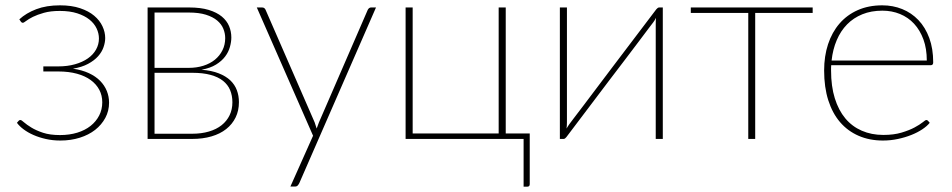

<svg xmlns="http://www.w3.org/2000/svg" viewBox="-20 -521 3571 720"><path d="M52.5 -448.5Q78 -472 116 -486.5Q154 -501 205 -501Q248.5 -501 280.5 -490.2Q312.5 -479.5 333.2 -462Q354 -444.5 364.2 -422.5Q374.5 -400.5 374.5 -378.5Q374.5 -362 368.2 -344Q362 -326 347.8 -310Q333.5 -294 310.2 -281.5Q287 -269 253.5 -263.5Q287.5 -258.5 313 -246.8Q338.5 -235 355.2 -218Q372 -201 380.5 -180Q389 -159 389 -136Q389 -105 375 -79Q361 -53 336.8 -34Q312.5 -15 279 -4.5Q245.5 6 206.5 6Q177.5 6 152 0.2Q126.5 -5.5 105.5 -14.8Q84.5 -24 68.5 -36Q52.5 -48 43.5 -60.5L50 -68Q52 -71 56.5 -71Q60.5 -71 70.2 -62.2Q80 -53.5 97.5 -42.8Q115 -32 141.2 -23.2Q167.5 -14.5 205 -14.5Q240.5 -14.5 269.8 -23.5Q299 -32.5 319.8 -49Q340.5 -65.5 352 -88Q363.5 -110.5 363.5 -137.5Q363.5 -163 352.5 -184Q341.5 -205 320.5 -220.5Q299.5 -236 268.8 -244.5Q238 -253 198.5 -253H142.5V-272H198.5Q233 -272 261.2 -280Q289.5 -288 309.5 -302Q329.5 -316 340.2 -335.2Q351 -354.5 351 -376.5Q351 -396 342.2 -414.5Q333.5 -433 315.5 -447.5Q297.5 -462 269.8 -471Q242 -480 204.5 -480Q169.5 -480 144.8 -473Q120 -466 103.5 -457.8Q87 -449.5 78 -442.5Q69 -435.5 65.5 -435.5Q61.5 -435.5 58.5 -439.5Z M533.5 -493H689Q732.5 -493 762.8 -483.8Q793 -474.5 811.8 -459Q830.5 -443.5 839 -423.2Q847.5 -403 847.5 -380.5Q847.5 -364 842.2 -345Q837 -326 824.2 -309Q811.5 -292 790 -278.8Q768.5 -265.5 735.5 -259.5Q773.5 -256.5 800.2 -246Q827 -235.5 843.8 -219.5Q860.5 -203.5 868.2 -182.8Q876 -162 876 -138Q876 -106 863.5 -80.5Q851 -55 828.2 -37Q805.5 -19 773 -9.5Q740.5 0 700.5 0H533.5ZM559.5 -248V-19.5H700.5Q735.5 -19.5 763.5 -27.8Q791.5 -36 811 -51.5Q830.5 -67 841 -88.8Q851.5 -110.5 851.5 -137.5Q851.5 -162.5 843 -183Q834.5 -203.5 816.2 -218Q798 -232.5 769.5 -240.2Q741 -248 701.5 -248ZM559.5 -266.5H687.5Q717.5 -266.5 742.8 -274.5Q768 -282.5 786 -297.2Q804 -312 814.2 -332.5Q824.5 -353 824.5 -378Q824.5 -396 817.5 -413.2Q810.5 -430.5 794.5 -444Q778.5 -457.5 752.2 -465.8Q726 -474 688 -474H559.5Z M1102.5 165.5Q1100 170.5 1096.5 174.5Q1093 178.5 1086.5 178.5H1069L1154 -12L943 -493H963Q968.5 -493 971.8 -490Q975 -487 976 -484L1160 -62Q1164 -51.5 1167.5 -39Q1171 -49.5 1176 -62L1359 -484Q1361 -488 1364.2 -490.5Q1367.5 -493 1371.5 -493H1390Z M1501 -493H1527.5V-20.5H1850V-493H1876.5V-20.5H1966.5V169.5Q1966.5 179 1957.5 179H1943.5V0H1501Z M2079.5 0V-493H2106V-62.5Q2106 -50 2104.5 -39Q2107.5 -44 2110.2 -48.2Q2113 -52.5 2115.5 -56Q2116 -57 2130.5 -76Q2145 -95 2168 -125.2Q2191 -155.5 2220 -194.2Q2249 -233 2279.5 -273Q2351 -367 2441 -486Q2443 -488.5 2446 -490.8Q2449 -493 2451.5 -493H2465.5V0H2439V-430.5Q2439 -436 2439.2 -442Q2439.5 -448 2440 -454Q2435 -444 2429.5 -437Q2428.5 -436 2414.2 -417Q2400 -398 2377 -367.5Q2354 -337 2324.8 -298.5Q2295.5 -260 2265 -220Q2193.5 -126 2104 -7Q2102 -4.5 2099.2 -2.2Q2096.5 0 2093.5 0Z M2570.5 -493H3027.5V-472.5H2812V0H2786V-472.5H2570.5Z M3288.5 -501Q3328.5 -501 3363.2 -487Q3398 -473 3424 -445.8Q3450 -418.5 3464.8 -378.5Q3479.5 -338.5 3479.5 -287Q3479.5 -276.5 3470.5 -276.5H3097Q3096.5 -271.5 3096.5 -266.5Q3096.5 -261.5 3096.5 -256.5Q3096.5 -197.5 3110.5 -152.5Q3124.5 -107.5 3150 -77Q3175.5 -46.5 3211.8 -30.8Q3248 -15 3292.5 -15Q3332 -15 3361 -23.8Q3390 -32.5 3409.5 -43Q3429 -53.5 3439.8 -62.2Q3450.5 -71 3453.5 -71Q3457.5 -71 3460 -68L3466.5 -60.5Q3456.5 -48 3438.5 -36Q3420.5 -24 3397.2 -14.8Q3374 -5.5 3346.8 0.2Q3319.5 6 3291 6Q3240.5 6 3199.8 -11.8Q3159 -29.5 3130.2 -63Q3101.5 -96.5 3086 -145.2Q3070.5 -194 3070.5 -256.5Q3070.5 -310.5 3085.2 -355.2Q3100 -400 3128 -432.5Q3156 -465 3196.5 -483Q3237 -501 3288.5 -501ZM3289 -481Q3247 -481 3213.8 -467.5Q3180.5 -454 3156.5 -429.5Q3132.5 -405 3117.8 -370.5Q3103 -336 3098.5 -294H3455.5Q3455.5 -338.5 3442.8 -373.2Q3430 -408 3407.8 -432Q3385.5 -456 3355 -468.5Q3324.5 -481 3289 -481Z"/></svg>

Font: Lato Thin
Style: Regular
Weight: 200
Designer: Lukasz Dziedzic
Foundry: tyPoland Lukasz Dziedzic
Version: Version 2.007; 2014-02-27